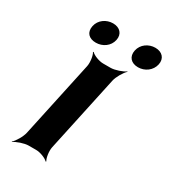

<svg xmlns="http://www.w3.org/2000/svg" viewBox="-183 -816 834 936"><g transform="rotate(30 234.0 -348.0)"><path d="M218 -50 310 -478C315 -502 337 -539 352 -552L351 -554C335 -542 295 -528 271 -528H229C205 -528 171 -542 161 -554L158 -552C167 -539 173 -502 168 -478L76 -50C71 -26 49 11 34 24L35 26C51 14 91 0 115 0H157C181 0 215 14 225 26L228 24C219 11 213 -26 218 -50ZM147 -598C185 -598 220 -622 228 -660C236 -697 212 -722 174 -722C136 -722 101 -698 93 -660C85 -621 108 -598 147 -598ZM385 -597C423 -597 458 -622 466 -660C474 -697 450 -722 412 -722C374 -722 339 -698 331 -660C323 -622 346 -597 385 -597Z"/></g></svg>

Font: Asimov
Style: EdgeExtremeIt
Weight: 500
Designer: Google
Version: Version 2.000980: 2014